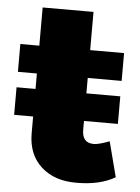

<svg xmlns="http://www.w3.org/2000/svg" viewBox="-50 -707 550 756"><g transform="rotate(5 224.5 -329.0)"><path d="M397 -165 433 -26Q373 9 282 9Q194 10 141 -38Q88 -86 88 -170V-236H13V-345H88V-406H13V-516H88V-667H289V-516H423V-406H289V-345H423V-236H289V-201Q289 -149 335 -149Q354 -149 397 -165Z"/></g></svg>

Font: Montserrat Extra Bold
Style: Regular
Weight: 800
Designer: Julieta Ulanovsky
Foundry: Julieta Ulanovsky
Version: Version 3.001;PS 003.001;hotconv 1.0.70;makeotf.lib2.5.58329